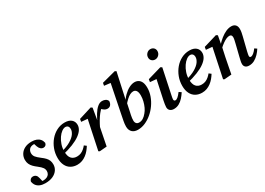

<svg xmlns="http://www.w3.org/2000/svg" viewBox="-6 -1511 3165 2289"><g transform="rotate(-30 1576.5 -366.0)"><path d="M157 14Q115 14 85 1.5Q55 -11 37.5 -34Q20 -57 15 -90Q20 -109 32.5 -120Q45 -131 64 -131Q89 -131 104.5 -117Q120 -103 126 -74L142 -6L90 -32Q108 -29 122 -28Q136 -27 153 -27Q182 -28 202 -37.5Q222 -47 232.5 -64Q243 -81 243 -103Q243 -129 228.5 -150.5Q214 -172 174 -203Q146 -224 125.5 -245Q105 -266 93.5 -291Q82 -316 82 -349Q82 -390 103 -424.5Q124 -459 163.5 -479Q203 -499 258 -499Q297 -499 325 -488Q353 -477 370.5 -456.5Q388 -436 394 -405Q391 -386 379 -375Q367 -364 347 -364Q328 -364 311.5 -378Q295 -392 285 -420L266 -479L313 -455Q302 -457 290.5 -457.5Q279 -458 266 -458Q223 -457 204 -434.5Q185 -412 185 -382Q185 -351 203 -328.5Q221 -306 263 -274Q293 -252 312.5 -231Q332 -210 341 -187Q350 -164 350 -134Q350 -93 327 -59Q304 -25 261 -5.5Q218 14 157 14Z M598 14Q549 14 511 -7.5Q473 -29 452 -71.5Q431 -114 431 -175Q431 -239 453 -297Q475 -355 513.5 -400.5Q552 -446 603.5 -472.5Q655 -499 714 -499Q772 -499 804 -471.5Q836 -444 836 -398Q836 -367 817.5 -336Q799 -305 758.5 -275.5Q718 -246 653.5 -220Q589 -194 496 -172L494 -210Q588 -233 641.5 -265Q695 -297 718 -331Q741 -365 741 -395Q741 -421 728.5 -434.5Q716 -448 695 -448Q672 -448 644.5 -428.5Q617 -409 593 -374Q569 -339 554 -295Q539 -251 539 -203Q539 -135 566.5 -104Q594 -73 642 -73Q673 -73 697.5 -83.5Q722 -94 742 -111.5Q762 -129 777 -148L806 -126Q790 -100 769 -74.5Q748 -49 721.5 -29Q695 -9 664.5 2.5Q634 14 598 14Z M1050 -234 1036 -297H1052Q1075 -351 1103 -397Q1131 -443 1163 -470.5Q1195 -498 1229 -498Q1255 -498 1275 -487.5Q1295 -477 1304 -455Q1303 -425 1287 -405Q1271 -385 1242 -385Q1220 -385 1202.5 -396.5Q1185 -408 1165 -428L1151 -444L1202 -443L1192 -438Q1163 -413 1138.5 -382Q1114 -351 1092.5 -314.5Q1071 -278 1050 -234ZM892 -1 980 -420 1015 -396 890 -407 896 -444 1074 -499 1093 -486 1065 -321 1068 -310 1049 -218Q1038 -163 1027.5 -109Q1017 -55 1006 0L908 8Z M1432 14Q1408 14 1388.5 7.5Q1369 1 1355 -12Q1341 -25 1333 -44.5Q1325 -64 1325 -90Q1325 -124 1333 -165Q1341 -206 1350 -252L1431 -654L1466 -628L1341 -643L1348 -680L1538 -730L1557 -720L1478 -358L1480 -347L1456 -233Q1449 -202 1444.5 -180.5Q1440 -159 1438 -142Q1436 -125 1436 -109Q1436 -84 1449 -69Q1462 -54 1487 -54Q1516 -54 1542 -70Q1568 -86 1592 -116Q1613 -140 1629 -174Q1645 -208 1654.5 -247Q1664 -286 1664 -324Q1664 -368 1649.5 -390Q1635 -412 1608 -412Q1587 -412 1563.5 -400.5Q1540 -389 1514 -365Q1488 -341 1458 -305L1445 -334H1457Q1486 -384 1523 -421Q1560 -458 1600 -478.5Q1640 -499 1675 -499Q1705 -499 1728 -485Q1751 -471 1764 -442Q1777 -413 1777 -364Q1777 -309 1757.5 -254.5Q1738 -200 1704 -151.5Q1670 -103 1626 -66Q1582 -29 1532.5 -7.5Q1483 14 1432 14Z M1855 -51Q1855 -68 1859 -90.5Q1863 -113 1868 -140L1928 -421L1949 -397L1837 -407L1843 -444L2033 -499L2053 -487L1981 -145Q1977 -127 1974.5 -112.5Q1972 -98 1972 -90Q1972 -79 1978 -73Q1984 -67 1993 -67Q2008 -67 2027.5 -83Q2047 -99 2074 -135L2105 -114Q2084 -81 2057.5 -51.5Q2031 -22 1998.5 -4Q1966 14 1927 14Q1895 14 1875 -3Q1855 -20 1855 -51ZM2027 -609Q2001 -609 1982.5 -626Q1964 -643 1964 -671Q1964 -702 1985.5 -724Q2007 -746 2036 -746Q2064 -746 2082 -728.5Q2100 -711 2100 -684Q2100 -653 2078.5 -631Q2057 -609 2027 -609Z M2315 14Q2266 14 2228 -7.5Q2190 -29 2169 -71.5Q2148 -114 2148 -175Q2148 -239 2170 -297Q2192 -355 2230.5 -400.5Q2269 -446 2320.5 -472.5Q2372 -499 2431 -499Q2489 -499 2521 -471.5Q2553 -444 2553 -398Q2553 -367 2534.5 -336Q2516 -305 2475.5 -275.5Q2435 -246 2370.5 -220Q2306 -194 2213 -172L2211 -210Q2305 -233 2358.5 -265Q2412 -297 2435 -331Q2458 -365 2458 -395Q2458 -421 2445.5 -434.5Q2433 -448 2412 -448Q2389 -448 2361.5 -428.5Q2334 -409 2310 -374Q2286 -339 2271 -295Q2256 -251 2256 -203Q2256 -135 2283.5 -104Q2311 -73 2359 -73Q2390 -73 2414.5 -83.5Q2439 -94 2459 -111.5Q2479 -129 2494 -148L2523 -126Q2507 -100 2486 -74.5Q2465 -49 2438.5 -29Q2412 -9 2381.5 2.5Q2351 14 2315 14Z M2625 8 2609 -1 2697 -420 2732 -396 2607 -407 2613 -444 2798 -499 2818 -486 2794 -358V-350L2765 -216Q2754 -163 2744 -109Q2734 -55 2723 0ZM2963 14Q2930 14 2912.5 -2Q2895 -18 2895 -45Q2895 -65 2900 -86Q2905 -107 2911 -134L2950 -292Q2956 -317 2960.5 -338Q2965 -359 2965 -373Q2965 -394 2956 -403Q2947 -412 2931 -412Q2913 -412 2890 -402.5Q2867 -393 2839.5 -373.5Q2812 -354 2779 -323L2776 -367H2786Q2821 -406 2858 -435.5Q2895 -465 2933 -482Q2971 -499 3007 -499Q3043 -499 3063 -478.5Q3083 -458 3083 -419Q3083 -396 3078.5 -372.5Q3074 -349 3068 -325L3023 -143Q3019 -124 3016 -110.5Q3013 -97 3013 -88Q3013 -78 3017.5 -72.5Q3022 -67 3031 -67Q3048 -67 3069 -83.5Q3090 -100 3115 -134L3145 -113Q3126 -82 3098 -52.5Q3070 -23 3036.5 -4.5Q3003 14 2963 14Z"/></g></svg>

Font: Source Serif 4 18pt SemiBold
Style: Italic
Weight: 600
Italic angle: -12°
Designer: Frank Grießhammer
Foundry: Adobe Systems Incorporated
Version: Version 4.004;hotconv 1.0.116;makeotfexe 2.5.65601